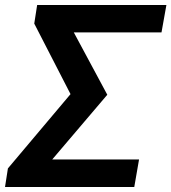

<svg xmlns="http://www.w3.org/2000/svg" viewBox="-26 -745 683 765"><path d="M5.5 -74 255 -370 110.5 -651 122 -725H637L617.5 -616H268L401.5 -367.5L182 -109.5H528L509 0H-6Z"/></svg>

Font: JuliaMono ExtraBold
Style: Italic
Weight: 800
Italic angle: -9°
Monospace: yes
Designer: cormullion
Foundry: corm
Version: Version 0.057; ttfautohint (v1.8.4)